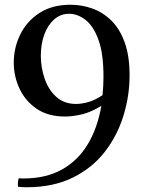

<svg xmlns="http://www.w3.org/2000/svg" viewBox="-20 -650 610 809"><path d="M407 -204Q363 -177 324.5 -168Q286 -159 254 -159Q182 -159 134 -192Q86 -225 62 -277Q38 -329 38 -386Q38 -449 65.5 -505Q93 -561 146.5 -595.5Q200 -630 277 -630Q325 -630 369.5 -614Q414 -598 449.5 -563Q485 -528 505.5 -471Q526 -414 526 -332Q526 -247 500.5 -163.5Q475 -80 422.5 -11.5Q370 57 287.5 98Q205 139 91 139Q88 139 77 138.5Q66 138 56 137Q55 128 55.5 119.5Q56 111 59 101Q68 102 72.5 102Q77 102 78 102Q174 102 241.5 64Q309 26 350 -42.5Q391 -111 407 -204ZM416 -327Q416 -424 395 -482Q374 -540 340.5 -566Q307 -592 271 -592Q235 -592 208 -568Q181 -544 166.5 -504Q152 -464 152 -415Q152 -366 168 -319Q184 -272 217 -242Q250 -212 301 -212Q322 -212 350.5 -219.5Q379 -227 412 -249Q416 -287 416 -327Z"/></svg>

Font: Tiro Devanagari Sanskrit
Style: Regular
Weight: 400
Designer: Devanagari: John Hudson & Fiona Ross. Latin: John Hudson.
Foundry: Tiro Typeworks Ltd.
Version: Version 1.52